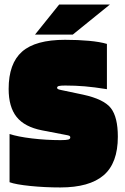

<svg xmlns="http://www.w3.org/2000/svg" viewBox="-20 -812 549 844"><path d="M269 -219 165 -239Q88 -254 53 -298Q18 -342 18 -421Q18 -533 77 -585Q136 -637 266 -637Q324 -637 372 -632.5Q420 -628 450 -619V-420Q394 -429 352.5 -432.5Q311 -436 267 -436Q247 -436 239 -434Q231 -432 231 -426Q231 -422 235.5 -420Q240 -418 250 -416L345 -396Q437 -376 467.5 -336.5Q498 -297 498 -211Q498 -95 435.5 -41.5Q373 12 245 12Q177 12 113 5.5Q49 -1 22 -11V-223Q58 -211 120.5 -203.5Q183 -196 246 -196Q271 -196 280 -198.5Q289 -201 289 -208Q289 -213 285 -215Q281 -217 269 -219ZM240 -792H463L300 -660H134Z"/></svg>

Font: Blinker Black
Style: Regular
Weight: 900
Designer: Juergen Huber
Foundry: supertype
Version: Version 1.017;hotconv 1.0.117;makeotfexe 2.5.65602